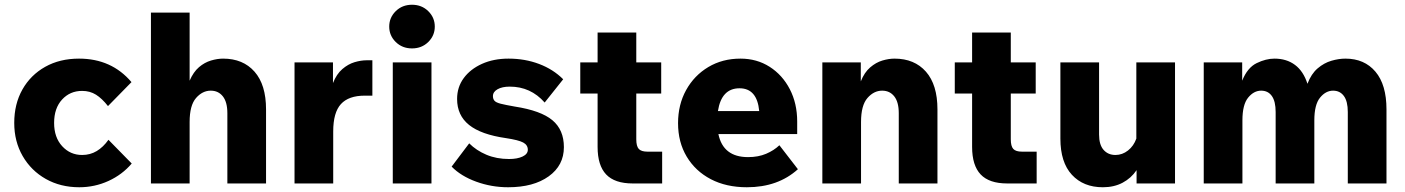

<svg xmlns="http://www.w3.org/2000/svg" viewBox="-20 -773 5920 809"><path d="M437 -184 535 -84Q495 -37 437 -10.5Q379 16 314 16Q235 16 173 -19Q111 -54 75.5 -115.5Q40 -177 40 -255Q40 -335 74.5 -396Q109 -457 170.5 -491.5Q232 -526 313 -526Q450 -526 534 -427L435 -326Q410 -358 384.5 -374Q359 -390 326 -390Q275 -390 241.5 -353.5Q208 -317 208 -255Q208 -194 242 -157Q276 -120 326 -120Q360 -120 387.5 -136.5Q415 -153 437 -184Z M1101 0H938V-296Q938 -343 919 -367Q900 -391 868 -391Q833 -391 806 -360Q779 -329 779 -259V0H616V-720H779V-433Q795 -470 818.5 -490Q842 -510 869 -518Q896 -526 920 -526Q1004 -526 1052.5 -471Q1101 -416 1101 -312Z M1549 -519V-370H1517Q1449 -370 1416.5 -334.5Q1384 -299 1384 -219V0H1221V-510H1383V-423Q1398 -461 1422.5 -482Q1447 -503 1474 -511Q1501 -519 1525 -519Z M1812 -661Q1812 -623 1784.5 -596Q1757 -569 1716 -569Q1675 -569 1647.5 -596Q1620 -623 1620 -661Q1620 -699 1647.5 -726Q1675 -753 1716 -753Q1757 -753 1784.5 -726Q1812 -699 1812 -661ZM1798 0H1635V-510H1798Z M1883 -71 1957 -169Q1987 -139 2029.5 -121Q2072 -103 2125 -103Q2160 -103 2182 -113.5Q2204 -124 2204 -142Q2204 -162 2184.5 -172.5Q2165 -183 2112 -191Q2007 -206 1956.5 -246.5Q1906 -287 1906 -356Q1906 -406 1934 -444Q1962 -482 2011 -504Q2060 -526 2123 -526Q2192 -526 2251.5 -503.5Q2311 -481 2353 -439L2275 -341Q2216 -408 2128 -408Q2096 -408 2076.5 -397Q2057 -386 2057 -368Q2057 -356 2063.5 -348.5Q2070 -341 2089.5 -336Q2109 -331 2149 -324Q2259 -307 2307.5 -266.5Q2356 -226 2356 -153Q2356 -76 2292 -30Q2228 16 2121 16Q2051 16 1986.5 -7.5Q1922 -31 1883 -71Z M2770 0H2646Q2570 0 2534 -38Q2498 -76 2498 -154V-379H2425V-510H2498V-636H2661V-510H2766V-379H2661V-186Q2661 -157 2671.5 -145.5Q2682 -134 2708 -134H2770Z M3264 -161 3342 -60Q3258 16 3127 16Q3040 16 2975 -18Q2910 -52 2873.5 -113Q2837 -174 2837 -254Q2837 -332 2871 -393.5Q2905 -455 2964.5 -490.5Q3024 -526 3100 -526Q3169 -526 3223 -491.5Q3277 -457 3308 -397Q3339 -337 3339 -261V-208H3007Q3027 -111 3132 -111Q3175 -111 3208 -125Q3241 -139 3264 -161ZM3096 -401Q3020 -401 3005 -305H3179Q3170 -401 3096 -401Z M3930 0H3767V-296Q3767 -343 3748 -367Q3729 -391 3697 -391Q3662 -391 3635 -360Q3608 -329 3608 -259V0H3445V-510H3607V-430Q3622 -468 3646.5 -489Q3671 -510 3698 -518Q3725 -526 3749 -526Q3833 -526 3881.5 -471Q3930 -416 3930 -312Z M4348 0H4224Q4148 0 4112 -38Q4076 -76 4076 -154V-379H4003V-510H4076V-636H4239V-510H4344V-379H4239V-186Q4239 -157 4249.5 -145.5Q4260 -134 4286 -134H4348Z M4931 0H4769V-56Q4746 -22 4710 -3Q4674 16 4627 16Q4545 16 4496.5 -36.5Q4448 -89 4448 -189V-510H4611V-206Q4611 -163 4630 -141.5Q4649 -120 4680 -120Q4709 -120 4733 -139Q4757 -158 4768 -189V-510H4931Z M5822 0H5659V-301Q5659 -346 5642.5 -368.5Q5626 -391 5597 -391Q5566 -391 5542 -361.5Q5518 -332 5518 -266V0H5355V-301Q5355 -346 5339 -368.5Q5323 -391 5294 -391Q5263 -391 5239 -361.5Q5215 -332 5215 -266V0H5052V-510H5214V-433Q5236 -488 5275 -507Q5314 -526 5350 -526Q5401 -526 5436.5 -499.5Q5472 -473 5489 -420Q5505 -462 5532 -485Q5559 -508 5590 -517Q5621 -526 5649 -526Q5729 -526 5775.5 -471Q5822 -416 5822 -312Z"/></svg>

Font: Wix Madefor Text ExtraBold
Style: Regular
Weight: 800
Designer: Dalton Maag Ltd
Foundry: Dalton Maag Ltd
Version: Version 3.100